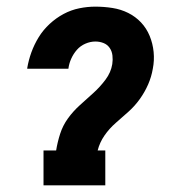

<svg xmlns="http://www.w3.org/2000/svg" viewBox="-20 -558 540 578"><path d="M111 0V-105H149Q153 -130 161 -155Q169 -180 184.5 -201.5Q200 -223 220.5 -241.5Q241 -260 261 -278Q281 -296 297.5 -318Q314 -340 318 -365Q320 -378 318.5 -391Q317 -404 310 -414Q303 -424 291.5 -428.5Q280 -433 267 -433Q252 -433 237 -426.5Q222 -420 211.5 -408Q201 -396 194.5 -381.5Q188 -367 186 -352Q186 -351 186 -351Q186 -351 186 -351H62Q62 -351 62 -351.5Q62 -352 62 -353Q66 -377 74.5 -400.5Q83 -424 96.5 -446Q110 -468 129.5 -486Q149 -504 171.5 -516Q194 -528 218.5 -533Q243 -538 267 -538Q293 -538 318.5 -534Q344 -530 366 -519Q388 -508 404.5 -490.5Q421 -473 430.5 -450Q440 -427 442.5 -401.5Q445 -376 440 -351Q436 -327 426 -304Q416 -281 401 -260Q386 -239 367 -222Q348 -205 328.5 -188Q309 -171 294.5 -150Q280 -129 274 -105H297V0Z"/></svg>

Font: Iosevka Slab Extrabold Oblique
Style: Regular
Weight: 800
Italic angle: -9°
Monospace: yes
Designer: Belleve Invis
Foundry: Belleve Invis
Version: Version 11.1.1; ttfautohint (v1.8.3)